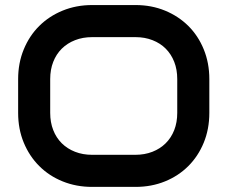

<svg xmlns="http://www.w3.org/2000/svg" viewBox="-20 -730 900 760"><path d="M808.6 -283.2Q808.6 -219.2 786.6 -165.5Q764.6 -111.8 725.6 -72.8Q686.5 -33.7 633.1 -12Q579.6 9.8 516.6 9.8H344.7Q281.7 9.8 228 -12Q174.3 -33.7 135.3 -72.8Q96.2 -111.8 74 -165.5Q51.8 -219.2 51.8 -283.2V-417Q51.8 -480.5 74 -534.4Q96.2 -588.4 135.3 -627.2Q174.3 -666 228 -688Q281.7 -710 344.7 -710H516.6Q579.6 -710 633.1 -688Q686.5 -666 725.6 -627.2Q764.6 -588.4 786.6 -534.4Q808.6 -480.5 808.6 -417ZM681.6 -417Q681.6 -454.6 669.7 -485.1Q657.7 -515.6 636 -537.4Q614.3 -559.1 583.7 -571Q553.2 -583 516.6 -583H344.7Q307.6 -583 277.1 -571Q246.6 -559.1 224.6 -537.4Q202.6 -515.6 190.7 -485.1Q178.7 -454.6 178.7 -417V-283.2Q178.7 -245.6 190.7 -215.1Q202.6 -184.6 224.6 -162.8Q246.6 -141.1 277.1 -129.2Q307.6 -117.2 344.7 -117.2H515.6Q552.7 -117.2 583.3 -129.2Q613.8 -141.1 635.7 -162.8Q657.7 -184.6 669.7 -215.1Q681.6 -245.6 681.6 -283.2Z"/></svg>

Font: Audiowide
Style: Regular
Weight: 400
Version: Version 1.003